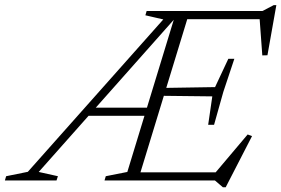

<svg xmlns="http://www.w3.org/2000/svg" viewBox="-90 -720 1123 766"><path d="M64.5 -34 141 -17 135.5 0H-70.5L-65.5 -17L21 -34.5L561.5 -642.5L490 -659L495 -676H667L460.5 0H327L332 -17L418 -34L607.5 -655L612.5 -651.5ZM799 27 767.5 0H420L431 -32.5H798L759.5 -19.5L898 -183.5L915.5 -177L810.5 27ZM251.5 -258 262 -290.5H518L507.5 -258ZM740.5 -222 757 -335.5 539 -338 549 -369 768 -372.5 821 -485.5H845L801 -353.5L764 -222ZM956.5 -499 945 -655.5 965.5 -643.5H627L638 -676H957L1002 -699.5H1012.5L977 -499.5Z"/></svg>

Font: Newsreader 16pt 16pt Light
Style: Italic
Weight: 300
Italic angle: -17°
Version: Version 1.003